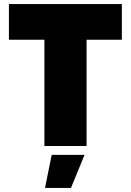

<svg xmlns="http://www.w3.org/2000/svg" viewBox="-20 -720 645 947"><path d="M199 0H407V-524H581V-700H24V-524H199ZM202 207H330L397 44H235Z"/></svg>

Font: Fixel Display Black
Style: Regular
Weight: 900
Designer: AlfaBravo + MacPaw
Foundry: Kyrylo Tkachov, Marchela Mozhyna, Serhii Makarenko, Maria Weinstein, Zakhar Kryvoshyya
Version: Version 1.211